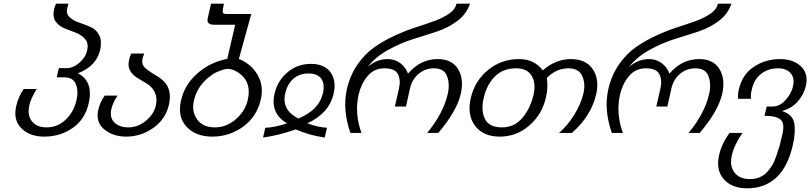

<svg xmlns="http://www.w3.org/2000/svg" viewBox="-20 -740 4389 1040"><path d="M460 -179Q440 -93 374 -47Q306 0 220 0Q141 0 96 -45Q50 -91 68 -166Q78 -212 108 -258H179Q147 -207 139 -170Q127 -117 152 -84Q178 -50 232 -50Q292 -50 336 -92Q379 -133 394 -196Q406 -246 391 -284Q376 -321 329 -321H287L299 -371H341Q376 -371 410 -400Q443 -428 452 -467Q461 -504 442 -527Q423 -550 393 -562L330 -586Q300 -598 281 -624Q264 -648 273 -690Q278 -710 284 -720H351Q350 -719 344 -695Q337 -666 357 -647Q377 -628 408 -618Q435 -609 470 -594Q501 -581 517 -550Q533 -519 523 -471Q502 -381 402 -343Q488 -299 460 -179Z M895 -173Q877 -94 810 -47Q743 0 664 0Q593 0 545 -39Q496 -79 513 -148Q522 -187 547 -222H617Q592 -187 583 -148Q573 -102 600 -76Q628 -50 675 -50Q725 -50 768 -84Q812 -119 824 -167Q833 -208 819 -239Q806 -267 779 -285Q772 -290 727 -316Q701 -331 686 -355Q671 -379 679 -414Q683 -434 691 -450H761Q760 -446 757.5 -439Q755 -432 754 -430Q748 -409 752 -395Q756 -379 776 -364Q799 -346 819 -335Q846 -320 865 -302Q888 -281 896 -250Q905 -216 895 -173Z M1322 -198Q1343 -289 1283 -338Q1246 -367 1212 -367Q1198 -367 1170 -356Q1143 -346 1126 -333Q1051 -281 1031 -198Q1016 -137 1048 -93Q1079 -50 1143 -50Q1206 -50 1256 -93Q1307 -136 1322 -198ZM1392 -198Q1370 -107 1297 -54Q1222 0 1131 0Q1039 0 990 -54Q940 -108 961 -198Q980 -282 1051 -344Q1120 -404 1211 -421L1254 -606H1141Q1119 -606 1110 -614.5Q1101 -623 1105 -640L1123 -720H1193Q1184 -681 1187 -672Q1190 -664 1209 -664H1341L1274 -421Q1342 -393 1376 -333Q1410 -273 1392 -198Z M1729 -234Q1741 -285 1720 -314Q1699 -342 1652 -342Q1602 -342 1570 -314Q1537 -286 1525 -234Q1504 -145 1596 -98Q1708 -144 1729 -234ZM1739 5Q1655 -7 1582 -39Q1491 -7 1405 5L1417 -48Q1466 -49 1535 -72Q1443 -125 1467 -232Q1483 -303 1538 -349Q1592 -394 1664 -394Q1737 -394 1770 -349Q1803 -303 1787 -232Q1763 -127 1645 -72Q1701 -51 1751 -48Z M2476 -232Q2454 -137 2354 -20H2294Q2381 -126 2405 -230Q2418 -285 2401 -329Q2385 -370 2330 -370Q2285 -370 2250 -342Q2213 -313 2201 -262L2179 -163H2119L2141 -260Q2152 -307 2135 -339Q2119 -370 2062 -370Q2007 -370 1972 -329Q1937 -288 1923 -230Q1899 -126 1938 -20H1878Q1834 -146 1859 -257Q1877 -334 1917 -391Q1956 -448 2009 -485Q2057 -519 2118 -547Q2176 -574 2232 -592Q2283 -608 2335 -627Q2377 -642 2414 -667Q2445 -688 2453 -720H2526Q2506 -663 2458 -627Q2409 -590 2346 -569Q2327 -563 2306 -556Q2285 -549 2258.5 -541Q2232 -533 2217 -528Q2148 -506 2083 -470Q2014 -432 1971 -377Q2020 -420 2080 -420Q2118 -420 2148 -398Q2178 -376 2190 -341Q2257 -420 2351 -420Q2428 -420 2461 -366Q2494 -312 2476 -232Z M2870 -227Q2884 -289 2860 -329Q2836 -370 2775 -370Q2705 -370 2661 -326Q2616 -281 2600 -209Q2584 -141 2607 -95Q2630 -50 2699 -50Q2766 -50 2810 -102Q2853 -153 2870 -227ZM3209 -228Q3182 -112 3078 -20H3008Q3054 -59 3091 -119Q3126 -176 3140 -233Q3153 -288 3133 -330Q3114 -370 3058 -370Q2994 -370 2942 -318Q2950 -266 2937 -211Q2916 -120 2847 -60Q2778 0 2687 0Q2597 0 2553 -59Q2509 -118 2530 -209Q2552 -303 2625 -362Q2696 -420 2792 -420Q2874 -420 2920 -359Q2990 -420 3073 -420Q3154 -420 3191 -365Q3228 -310 3209 -228Z M3892 -232Q3870 -137 3770 -20H3710Q3797 -126 3821 -230Q3834 -285 3817 -329Q3801 -370 3746 -370Q3701 -370 3666 -342Q3629 -313 3617 -262L3595 -163H3535L3557 -260Q3568 -307 3551 -339Q3535 -370 3478 -370Q3423 -370 3388 -329Q3353 -288 3339 -230Q3315 -126 3354 -20H3294Q3250 -146 3275 -257Q3293 -334 3333 -391Q3372 -448 3425 -485Q3473 -519 3534 -547Q3592 -574 3648 -592Q3699 -608 3751 -627Q3793 -642 3830 -667Q3861 -688 3869 -720H3942Q3922 -663 3874 -627Q3825 -590 3762 -569Q3743 -563 3722 -556Q3701 -549 3674.5 -541Q3648 -533 3633 -528Q3564 -506 3499 -470Q3430 -432 3387 -377Q3436 -420 3496 -420Q3534 -420 3564 -398Q3594 -376 3606 -341Q3673 -420 3767 -420Q3844 -420 3877 -366Q3910 -312 3892 -232Z M4274 48Q4220 280 4026 280Q3944 280 3900 230Q3857 181 3875 100Q3890 36 3932 -20H4002Q3957 44 3944 102Q3931 158 3958 194Q3985 230 4042 230Q4070 230 4093 221Q4117 211 4133 194Q4150 176 4162 156Q4175 135 4185 105Q4201 57 4203 49Q4206 37 4218 -13Q4232 -73 4207 -93Q4182 -113 4121 -113L4133 -163H4165Q4203 -163 4234 -197Q4267 -233 4275 -271Q4286 -316 4263 -343Q4240 -370 4195 -370Q4142 -370 4104 -341Q4065 -311 4053 -258Q4045 -227 4048 -205H3978Q3976 -233 3982 -255Q4000 -336 4063 -378Q4126 -420 4206 -420Q4276 -420 4318 -381Q4360 -342 4345 -274Q4333 -225 4299 -188Q4265 -151 4215 -139Q4273 -121 4282 -74Q4291 -26 4274 48Z"/></svg>

Font: Miedinger
Style: Italic
Weight: 400
Italic angle: -13°
Version: Version 001.000